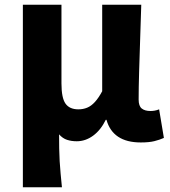

<svg xmlns="http://www.w3.org/2000/svg" viewBox="-20 -584 714 806"><path d="M76 202V-564H238V-234Q238 -173 255 -149Q272 -125 309 -125Q329 -125 346 -132Q363 -139 378.5 -156Q394 -173 409 -201V-564H573Q571 -498 568.5 -424Q566 -350 564 -282.5Q562 -215 562 -166Q562 -139 575 -128.5Q588 -118 612 -118Q620 -118 629 -119.5Q638 -121 648 -125L668 -5Q650 3 628 8.5Q606 14 571 14Q512 14 476 -10Q440 -34 427 -81H424Q403 -38 371 -14.5Q339 9 302 9Q280 9 261.5 3Q243 -3 228 -20Q228 12 228.5 39.5Q229 67 230.5 93Q232 119 234.5 145.5Q237 172 240 202Z"/></svg>

Font: Noto Sans KR Thin ExtraBold
Style: Regular
Weight: 800
Version: Version 2.004-H2;hotconv 1.0.118;makeotfexe 2.5.65603